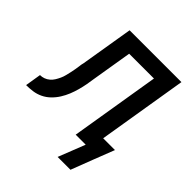

<svg xmlns="http://www.w3.org/2000/svg" viewBox="-225 -652 909 909"><g transform="rotate(45 229.5 -197.5)"><path d="M305 135 358 0H291L365 -450H199L166 -250Q163 -228 159 -206.5Q155 -185 149 -163Q143 -141 134.5 -120Q126 -99 113.5 -79Q101 -59 84 -42.5Q67 -26 46 -16Q25 -6 3 -3Q-19 0 -41 0L-28 -80Q-15 -80 -2.5 -84.5Q10 -89 20.5 -98Q31 -107 38 -118.5Q45 -130 50.5 -142Q56 -154 59 -166.5Q62 -179 65 -191.5Q68 -204 70 -216.5Q72 -229 74 -242Q74 -244 74.5 -246Q75 -248 75 -250L76 -256Q77 -258 77 -260Q77 -262 78 -264L122 -530H469L395 -80H474L432 28L391 135Z"/></g></svg>

Font: Iosevka Curly Medium Oblique
Style: Regular
Weight: 500
Italic angle: -9°
Monospace: yes
Designer: Belleve Invis
Foundry: Belleve Invis
Version: Version 11.1.0; ttfautohint (v1.8.3)